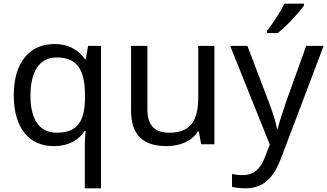

<svg xmlns="http://www.w3.org/2000/svg" viewBox="-20 -786 1783 1046"><path d="M442 11V240H530V-536H460L447 -463H443C411 -509 360 -546 276 -546C145 -546 55 -451 55 -267C55 -83 143 10 273 10C358 10 410 -26 441 -72H447C443 -49 442 -13 442 11ZM290 -63C192 -63 146 -138 146 -265C146 -392 192 -473 288 -473C404 -473 443 -402 443 -266V-248C441 -123 400 -63 290 -63Z M1148 -536H1060V-257C1060 -132 1021 -63 902 -63C821 -63 783 -105 783 -191V-536H694V-185C694 -49 760 10 889 10C958 10 1024 -15 1059 -71H1063L1076 0H1148Z M1636 -756V-766H1530C1507 -721 1464 -655 1435 -618V-606H1493C1540 -642 1611 -719 1636 -756ZM1234 -536 1450 2 1422 73C1400 131 1364 168 1303 168C1280 168 1258 165 1244 162V232C1261 236 1285 240 1317 240C1421 240 1474 175 1512 74L1743 -536H1648L1539 -232C1520 -177 1501 -118 1493 -85H1489C1481 -129 1464 -177 1444 -231L1328 -536Z"/></svg>

Font: Noto Sans Caucasian Albanian
Style: Regular
Weight: 400
Designer: Monotype Design Team
Foundry: Monotype Imaging Inc.
Version: Version 2.005